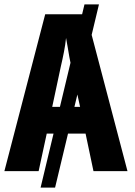

<svg xmlns="http://www.w3.org/2000/svg" viewBox="-20 -780 615 875"><path d="M431 -760 231 75H165L365 -760ZM406 0 370 -171H193L156 0H0L186 -715H373L561 0ZM305 -475Q300 -498 296 -520.5Q292 -543 288.5 -565Q285 -587 281 -607Q278 -577 271.5 -543.5Q265 -510 257 -476L218 -293H345Z"/></svg>

Font: Noto Sans Display Condensed
Style: Bold
Weight: 700
Width: 3
Designer: Monotype Design Team
Foundry: Monotype Imaging Inc.
Version: Version 2.003